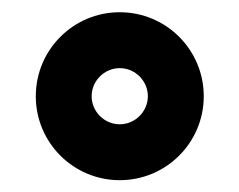

<svg xmlns="http://www.w3.org/2000/svg" viewBox="-20 -736 395 317"><path d="M39.1 -577.1C39.1 -500.5 101.1 -438.5 177.7 -438.5C254.4 -438.5 316.4 -500.5 316.4 -577.1C316.4 -653.8 254.4 -715.8 177.7 -715.8C101.1 -715.8 39.1 -653.8 39.1 -577.1ZM131.3 -577.1C131.3 -602.5 152.3 -623.5 177.7 -623.5C203.1 -623.5 224.1 -602.5 224.1 -577.1C224.1 -551.8 203.1 -530.8 177.7 -530.8C152.3 -530.8 131.3 -551.8 131.3 -577.1Z"/></svg>

Font: Wand UI Pro Black
Style: Regular
Weight: 900
Designer: Andreas Faust
Version: Version 1.003;FEAKit 1.0